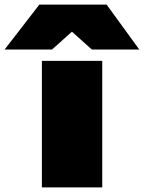

<svg xmlns="http://www.w3.org/2000/svg" viewBox="-117 -810 622 830"><path d="M64 0V-547H325V0ZM-97 -596 53 -790H344L485 -596H280L194 -673L108 -596Z"/></svg>

Font: Georama ExtraExtended ExtraBold
Style: Regular
Weight: 800
Width: 8
Designer: Jean-Baptiste Levee
Foundry: Production Type
Version: Version 1.000